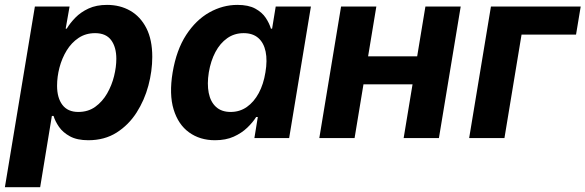

<svg xmlns="http://www.w3.org/2000/svg" viewBox="-37 -573 2430 797"><path d="M-16.7 204.1 107.8 -545.9H251.8L235.6 -454H240Q253.5 -476.7 275.7 -499.6Q297.9 -522.4 330.5 -537.6Q363.1 -552.7 407.3 -552.7Q461.3 -552.7 503.6 -528.5Q546 -504.2 570.6 -456.2Q595.1 -408.1 595.1 -336.8Q595.1 -278.4 578.9 -217.5Q562.6 -156.7 529.7 -105.4Q496.8 -54.2 446.9 -22.5Q396.9 9.1 329.7 9.1Q283 9.1 253.5 -7Q224 -23.1 207.9 -46.4Q191.9 -69.7 185.3 -91.7H178.3L129.7 204.1ZM287.9 -108.3Q328.8 -108.3 358.5 -129.7Q388.2 -151.1 407.7 -185Q427.1 -218.9 436.5 -257Q445.9 -295.1 445.9 -328.6Q445.9 -377.4 424.4 -406.4Q402.9 -435.4 357.8 -435.4Q318.8 -435.4 289.2 -415.6Q259.6 -395.8 239.8 -363.5Q220 -331.1 209.9 -292.6Q199.9 -254.2 199.9 -216.9Q199.9 -166.7 222.1 -137.5Q244.4 -108.3 287.9 -108.3Z M855.5 9.1Q792.9 9.1 747.8 -23.5Q702.8 -56 683.7 -118.8Q664.6 -181.6 679.6 -272.2Q695.3 -365.7 735.8 -428Q776.4 -490.2 832.1 -521.5Q887.9 -552.7 948.4 -552.7Q994.5 -552.7 1022.7 -537.2Q1050.9 -521.8 1066.1 -498.9Q1081.2 -476 1087.6 -454H1092.5L1107.5 -545.9H1253.6L1163.3 0H1019L1033.2 -87.4H1026.4Q1012.3 -64.9 989.2 -42.8Q966.1 -20.6 933.1 -5.7Q900.1 9.1 855.5 9.1ZM920.5 -108.3Q958.2 -108.3 987.7 -129Q1017.2 -149.7 1037.1 -186.6Q1056.9 -223.5 1064.8 -272.7Q1073.2 -322.4 1065.6 -358.9Q1058 -395.4 1035.1 -415.4Q1012.1 -435.4 974.5 -435.4Q935.9 -435.4 906.3 -414.5Q876.6 -393.6 857.2 -357Q837.8 -320.4 829.8 -272.7Q822.1 -224.8 829.4 -187.5Q836.7 -150.3 859.6 -129.3Q882.5 -108.3 920.5 -108.3Z M1735.3 -339.3 1716.1 -222.9H1430.8L1450 -339.3ZM1525.2 -545.9 1434.9 0H1288.5L1378.8 -545.9ZM1875.4 -545.9 1785 0H1638.6L1728.9 -545.9Z M2373.5 -545.9 2354.2 -429.5H2128L2057 0H1910.5L2000.9 -545.9Z"/></svg>

Font: Inter Variable
Style: Italic
Weight: 400
Italic angle: -9.39999°
Designer: Rasmus Andersson
Foundry: rsms
Version: Version 4.001;git-9221beed3